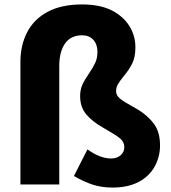

<svg xmlns="http://www.w3.org/2000/svg" viewBox="-20 -831 772 865"><path d="M313 -38 374 -158Q431 -117 480 -117Q507 -117 523.5 -131.5Q540 -146 540 -168Q540 -191 522.5 -206Q505 -221 466 -243L441 -258Q395 -284 368 -316.5Q341 -349 341 -398Q341 -427 351 -449Q361 -471 381 -500Q400 -528 409.5 -549Q419 -570 419 -598Q419 -631 400.5 -651.5Q382 -672 350 -672Q299 -672 273 -635Q247 -598 247 -533V0H72V-552Q72 -627 102 -685Q133 -745 195 -778Q257 -811 350 -811Q430 -811 484 -784Q536 -757 563 -713.5Q590 -670 590 -618Q590 -574 576 -545.5Q562 -517 536 -486Q519 -465 511 -451Q503 -437 503 -420Q503 -401 521 -386.5Q539 -372 574 -353Q598 -340 602 -337Q646 -310 673.5 -273Q701 -236 701 -176Q701 -125 677 -81Q652 -36 604 -11Q556 14 487 14Q438 14 398 1Q358 -12 313 -38Z"/></svg>

Font: Merged Yaku Han JP Black
Style: Regular
Weight: 900
Designer: Ryoko NISHIZUKA 西塚涼子 (kana, bopomofo & ideographs); Paul D. Hunt (Latin, Greek & Cyrillic); Sandoll Communications 산돌커뮤니
Foundry: Adobe
Version: Version 2.004